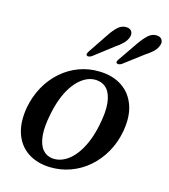

<svg xmlns="http://www.w3.org/2000/svg" viewBox="-106 -779 767 873"><g transform="rotate(15 277.0 -342.5)"><path d="M317 -468Q378.5 -466.5 422 -438Q465.5 -409.5 484.2 -357.5Q503 -305.5 490 -233Q480 -178.5 454.2 -133Q428.5 -87.5 390.8 -54.8Q353 -22 306.5 -5Q260 12 208.5 10.5Q148 8.5 105.2 -19.8Q62.5 -48 44.2 -100Q26 -152 38.5 -224.5Q49 -279.5 74.2 -324.8Q99.5 -370 136.8 -402.8Q174 -435.5 219.8 -452.5Q265.5 -469.5 317 -468ZM210.5 -31Q232 -29 253 -36.8Q274 -44.5 293 -61Q312 -77.5 328.5 -102.8Q345 -128 357.8 -161Q370.5 -194 378.5 -234.5Q391.5 -297 387 -338.5Q382.5 -380 364 -401.8Q345.5 -423.5 315 -426.5Q293.5 -428.5 273.2 -420.8Q253 -413 234.2 -396.5Q215.5 -380 199.2 -355Q183 -330 170.5 -296.8Q158 -263.5 150 -223Q137 -160.5 141.2 -119Q145.5 -77.5 163.5 -55.8Q181.5 -34 210.5 -31ZM306 -635Q323.5 -662 341.2 -678.5Q359 -695 380.5 -694.5Q399.5 -694 406.8 -682.2Q414 -670.5 408.5 -654.5Q402.5 -637.5 388.8 -623.8Q375 -610 353.5 -595.5L263 -526Q256.5 -522.5 250.5 -521.2Q244.5 -520 240.5 -523.5Q237 -527 238.8 -532Q240.5 -537 244.5 -543.5ZM448.5 -636Q467.5 -663 485.2 -679Q503 -695 524.5 -694Q543 -693 550 -680.8Q557 -668.5 550.5 -653Q544.5 -636 529.8 -622.5Q515 -609 493.5 -595L403.5 -527Q397 -523.5 390.8 -522.5Q384.5 -521.5 381 -525Q377.5 -528.5 379.5 -533.8Q381.5 -539 386 -545Z"/></g></svg>

Font: Fraunces
Style: Italic
Weight: 400
Italic angle: -16°
Version: Version 1.000;[b76b70a41]